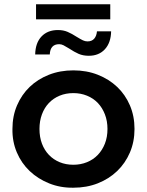

<svg xmlns="http://www.w3.org/2000/svg" viewBox="-20 -868 685 895"><path d="M38 -267Q38 -327 59.5 -377Q81 -427 118.5 -463Q156 -499 208 -519.5Q260 -540 322 -540Q384 -540 436 -519.5Q488 -499 526 -463Q564 -427 585.5 -377Q607 -327 607 -267Q607 -207 585.5 -157Q564 -107 526 -70.5Q488 -34 436 -13.5Q384 7 322 7Q262 8 209.5 -13Q157 -34 118.5 -70.5Q80 -107 58.5 -157.5Q37 -208 38 -267ZM481 -267Q481 -304 469 -335Q457 -366 436 -388Q415 -410 385.5 -422Q356 -434 322 -434Q287 -434 258 -422Q229 -410 208 -388Q187 -366 175.5 -335Q164 -304 164 -267Q164 -229 175.5 -198.5Q187 -168 208 -146Q229 -124 258 -112Q287 -100 322 -100Q356 -100 385.5 -112Q415 -124 436 -146Q457 -168 469 -198.5Q481 -229 481 -267ZM302 -642Q286 -652 276 -657Q266 -662 256 -662Q214 -662 212 -614H144Q145 -668 173.5 -698Q202 -728 250 -728Q275 -728 295 -719.5Q315 -711 338 -696Q356 -685 366.5 -680Q377 -675 388 -675Q408 -675 419 -687.5Q430 -700 432 -722H498Q497 -669 469 -638.5Q441 -608 394 -608Q367 -608 346.5 -617Q326 -626 302 -642ZM148 -848H494V-778H148Z"/></svg>

Font: CMG Sans SemiBold
Style: Regular
Weight: 600
Designer: Julieta Ulanovsky
Foundry: Julieta Ulanovsky
Version: Version 7.200